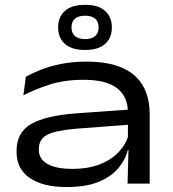

<svg xmlns="http://www.w3.org/2000/svg" viewBox="-20 -742 699 776"><path d="M495.5 0 499.5 -143.5 497 -162V-273.5V-287.5Q497 -351.5 453.2 -385.5Q409.5 -419.5 317.5 -419.5Q240.5 -419.5 180.2 -400Q120 -380.5 74.5 -357L84.5 -432Q109 -445.5 144.5 -459.8Q180 -474 226.2 -483.5Q272.5 -493 330 -493Q400 -493 449 -477.2Q498 -461.5 528 -433Q558 -404.5 571.5 -366Q585 -327.5 585 -281.5V0ZM249 14Q154 14 100.5 -22.5Q47 -59 47 -127.5V-132.5Q47 -207 106.2 -241Q165.5 -275 290 -284L507 -299.5L508.5 -238.5L296.5 -222.5Q207.5 -215.5 172.2 -198Q137 -180.5 137 -140V-136Q137 -99 172 -79.2Q207 -59.5 272.5 -59.5Q337.5 -59.5 385 -78.5Q432.5 -97.5 461.8 -129.8Q491 -162 500 -199.5L514 -135.5H496.5Q487 -96.5 458.5 -62.5Q430 -28.5 379 -7.2Q328 14 249 14ZM215 -630.5V-632.5Q215 -673.5 242.5 -698Q270 -722.5 324 -722.5Q377.5 -722.5 404.8 -698Q432 -673.5 432 -632.5V-630.5Q432 -589 404.8 -564.5Q377.5 -540 324 -540Q270 -540 242.5 -564.5Q215 -589 215 -630.5ZM269 -630.5Q269 -608.5 283 -596.2Q297 -584 324 -584Q350.5 -584 364.5 -596.2Q378.5 -608.5 378.5 -630.5V-632Q378.5 -654.5 364.8 -666.5Q351 -678.5 324 -678.5Q297 -678.5 283 -666.5Q269 -654.5 269 -632.5Z"/></svg>

Font: Anek Gujarati Expanded
Style: Regular
Weight: 400
Width: 7
Designer: Mrunmayee Ghaisas (Gujarati), Yesha Goshar (Latin)
Foundry: Ek Type
Version: Version 1.003